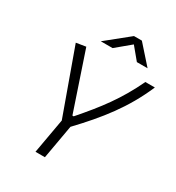

<svg xmlns="http://www.w3.org/2000/svg" viewBox="-209 -1026 1060 1154"><g transform="rotate(30 321.5 -449.0)"><path d="M214.4 0H279.8L321.3 -234.9C460 -381.3 564.5 -511.7 642.6 -693.4H576.7C502.4 -536.1 420.9 -430.7 306.6 -299.3H297.9L163.1 -699.7L96.2 -689L257.3 -241.7ZM222.2 -771.5H304.2L403.8 -854.5L472.7 -771.5H546.9L434.1 -898.4H379.4Z"/></g></svg>

Font: Cascadia Mono PL Light
Style: Italic
Weight: 300
Italic angle: -10°
Monospace: yes
Designer: Aaron Bell
Foundry: Saja Typeworks
Version: Version 2404.023